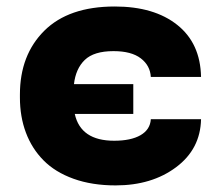

<svg xmlns="http://www.w3.org/2000/svg" viewBox="-20 -558 636 588"><path d="M334 9.8Q261.7 9.8 205.3 -10.5Q148.9 -30.8 113.3 -66.9Q77.6 -103 59.3 -151.9Q41 -200.7 41 -259.3V-268.6Q41 -389.6 115.7 -463.9Q190.4 -538.1 331.5 -538.1Q452.1 -538.1 522.9 -481.7Q593.8 -425.3 595.7 -322.3H441.9Q439.9 -357.4 411.1 -379.4Q382.3 -401.4 327.6 -401.4Q267.6 -401.4 239.7 -374.5Q211.9 -347.7 206.5 -300.3H388.2V-209H209Q227.1 -127 329.6 -127Q380.9 -127 410.4 -144Q439.9 -161.1 441.9 -192.9H595.7Q593.8 -101.6 519.3 -45.9Q444.8 9.8 334 9.8Z"/></svg>

Font: Bert Sans Black
Style: Regular
Weight: 900
Designer: Christian Robertson, Adam Twardoch, & Cristiano Sobral
Foundry: Google
Version: Version 12.135;January 10, 2020;FontCreator 12.0.0.2547 64-b